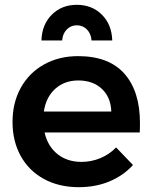

<svg xmlns="http://www.w3.org/2000/svg" viewBox="-20 -772 632 797"><path d="M561 -261Q561 -235 560 -222H165Q178 -165 218.5 -132.5Q259 -100 318 -100Q359 -100 396.5 -115.5Q434 -131 462 -160L532 -87Q492 -43 434.5 -19Q377 5 307 5Q225 5 162.5 -29Q100 -63 66 -124.5Q32 -186 32 -266Q32 -346 66.5 -408Q101 -470 163 -504.5Q225 -539 304 -539Q432 -539 496.5 -466Q561 -393 561 -261ZM442 -309Q440 -368 403 -403Q366 -438 305 -438Q248 -438 209.5 -403.5Q171 -369 162 -309ZM152 -604Q154 -670 195 -711Q236 -752 299 -752Q362 -752 403 -711Q444 -670 446 -604H360Q358 -632 341 -649.5Q324 -667 299 -667Q274 -667 257 -649.5Q240 -632 238 -604Z"/></svg>

Font: Montserrat Medium
Style: Regular
Weight: 500
Designer: Julieta Ulanovsky
Foundry: Julieta Ulanovsky
Version: Version 6.001